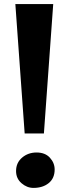

<svg xmlns="http://www.w3.org/2000/svg" viewBox="-20 -910 342 938"><path d="M240 -890 194.5 -258H100.5L55 -890ZM58.5 -74.5Q58.5 -115 88 -140Q117.5 -165 158.5 -165Q200.5 -165 223.8 -139.5Q247 -114 247 -82Q247 -39 218 -15.5Q189 8 143.5 8Q111.5 8 85 -15Q58.5 -38 58.5 -74.5Z"/></svg>

Font: Merriweather Black
Style: Regular
Weight: 900
Designer: Eben Sorkin
Foundry: Eben Sorkin
Version: Version 2.200;gftools[0.9.31]